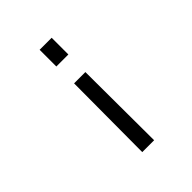

<svg xmlns="http://www.w3.org/2000/svg" viewBox="-198 -612 926 926"><g transform="rotate(-45 265.0 -149.5)"><path d="M312 -385H230V-499H312ZM312 200H231L233 -267H310Z"/></g></svg>

Font: TitilliumText22L 400 wt
Style: 400 wt
Weight: 400
Designer: Campivisivi
Foundry: Campivisivi
Version: 1.000